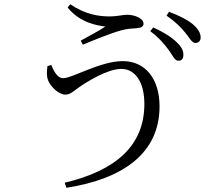

<svg xmlns="http://www.w3.org/2000/svg" viewBox="-20 -824 1040 911"><path d="M781 -586C800 -560 809 -536 825 -536C840 -535 850 -544 850 -562C851 -582 843 -600 819 -623C794 -648 757 -671 707 -694L693 -676C736 -644 760 -614 781 -586ZM859 -669C880 -644 890 -621 906 -620C921 -620 932 -629 932 -646C932 -667 921 -686 895 -709C871 -729 833 -749 782 -768L770 -750C814 -719 837 -696 859 -669ZM223 -516 205 -510C202 -483 200 -463 209 -441C220 -414 258 -375 290 -375C315 -375 333 -395 355 -410C393 -436 489 -497 556 -497C619 -497 665 -438 665 -331C665 -133 530 -15 287 43L295 67C565 25 737 -98 737 -319C737 -452 668 -534 563 -534C455 -534 324 -453 280 -453C257 -453 240 -475 223 -516ZM301 -788C363 -712 447 -703 480 -698C451 -679 405 -654 363 -631L373 -612C421 -632 504 -666 555 -680C583 -688 610 -689 627 -690C648 -691 661 -698 661 -711C661 -738 618 -754 582 -754C566 -754 531 -746 503 -746C445 -746 384 -756 313 -804Z"/></svg>

Font: Harano Aji Mincho KR
Style: Regular
Weight: 400
Foundry: Masamichi Hosoda
Version: HaranoAjiMinchoKR-Regular version 20230610;ttx 4.39.4